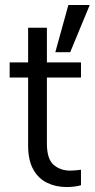

<svg xmlns="http://www.w3.org/2000/svg" viewBox="-20 -752 382 775"><path d="M306.9 -4.5Q295.4 -0.7 279.9 1.1Q264.4 3 248.9 3Q205.9 3 170.6 -13.9Q135.2 -30.7 114.4 -67.9Q93.5 -105 93.5 -165.2V-438.9H19V-500H93.5V-640H169.3V-500H306.9V-438.9H169.3V-172.7Q169.3 -110.1 196.4 -86.7Q223.6 -63.3 264.1 -63.3Q272.9 -63.3 285.1 -64.4Q297.4 -65.5 306.9 -66.8ZM203.3 -541.3 256 -731.9H342.2L263.4 -541.3Z"/></svg>

Font: Envelope Sans Variable
Style: Regular
Weight: 500
Designer: Andreas Rasmussen / Norman Anderson
Foundry: mail.de GmbH
Version: Version 1.150